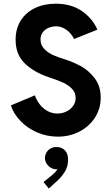

<svg xmlns="http://www.w3.org/2000/svg" viewBox="-20 -748 614 1062"><path d="M40 -165 172.9 -220.7Q181.6 -194.8 199 -171.9Q216.3 -148.9 241.7 -134.5Q267.1 -120.1 297.9 -120.1Q324.2 -120.1 347.4 -131.3Q370.6 -142.6 384.5 -162.4Q398.4 -182.1 398.4 -206.1Q398.4 -235.8 378.4 -256.6Q358.4 -277.3 332 -289.6Q305.7 -301.8 266.6 -315.4Q260.7 -316.4 251 -320.3Q166 -349.1 116 -398.4Q65.9 -447.8 66.4 -529.3Q66.4 -588.9 94.5 -633.8Q122.6 -678.7 172.9 -703.1Q223.1 -727.5 288.1 -727.5Q373.5 -727.5 432.4 -687.3Q491.2 -647 518.6 -584L389.6 -532.2Q383.3 -546.9 369.6 -562.7Q356 -578.6 335.2 -590.6Q314.5 -602.5 289.1 -602.5Q267.6 -602.1 248 -593.8Q228.5 -585.4 216.3 -569.1Q204.1 -552.7 204.1 -529.3Q204.1 -497.1 227.1 -475.1Q250 -453.1 277.1 -441.7Q304.2 -430.2 343.8 -418Q387.2 -403.8 428.2 -381.6Q469.2 -359.4 503.2 -315.9Q537.1 -272.5 537.1 -208Q537.1 -147.9 505.9 -98.6Q474.6 -49.3 420.4 -20.8Q366.2 7.8 299.8 7.8Q239.3 7.8 185.3 -15.6Q131.3 -39.1 93.3 -78.9Q55.2 -118.7 40 -165ZM220.7 258.8 265.6 222.7Q286.1 206.1 298.3 188Q295.9 188.5 291 188.5Q276.4 188.5 262.2 180.4Q248 172.4 238.5 158.2Q229 144 228.5 126Q229 107.9 238 93.8Q247.1 79.6 261.2 72.3Q275.4 64.9 291 65.4Q320.3 64.5 338.6 83Q356.9 101.6 356.4 135.7Q356.9 172.4 338.6 201.7Q320.3 231 297.9 251L250 294.9Z"/></svg>

Font: Reddit Sans Strawberry
Style: Bold
Weight: 700
Designer: Stephen Hutchings
Foundry: Reddit
Version: Version 1.013